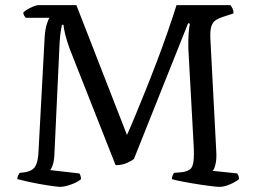

<svg xmlns="http://www.w3.org/2000/svg" viewBox="-20 -724 993 744"><path d="M213 0Q206 0 183.5 -3Q161 -6 133.5 -11Q106 -16 82 -21.5Q58 -27 47 -30Q47 -38 50.5 -44.5Q54 -51 56 -54L80 -57Q98 -61 108.5 -69.5Q119 -78 124 -97.5Q129 -117 130 -152L153 -579Q155 -611 161.5 -631Q168 -651 172 -655H80Q77 -659 74 -663Q71 -667 70 -675Q75 -681 86 -687.5Q97 -694 109.5 -699Q122 -704 127 -704H276L472 -201Q484 -227 502 -270.5Q520 -314 542 -368.5Q564 -423 586.5 -482Q609 -541 629 -598.5Q649 -656 664 -704H873Q877 -699 881 -691Q885 -683 885 -672L845 -659Q829 -654 817 -646.5Q805 -639 799.5 -623.5Q794 -608 795 -578L818 -138Q820 -108 815 -87.5Q810 -67 804 -62L899 -52Q902 -48 904 -43Q906 -38 906 -30Q893 -19 871 -9.5Q849 0 831 0Q823 0 804.5 -2Q786 -4 763 -7.5Q740 -11 716.5 -15Q693 -19 674 -23Q655 -27 646 -30Q646 -37 649 -44Q652 -51 654 -54L687 -57Q705 -60 715.5 -67Q726 -74 729.5 -97Q733 -120 730 -169L710 -533Q709 -569 711 -595.5Q713 -622 716 -632L709 -634L499 -108Q492 -102 473 -93Q454 -84 428 -84L250 -535Q239 -565 233 -589.5Q227 -614 226 -628H220Q219 -622 216 -606Q213 -590 211 -559L191 -130Q190 -100 184 -83.5Q178 -67 174 -65L287 -52Q289 -51 291.5 -44Q294 -37 294 -30Q284 -21 269 -14.5Q254 -8 239.5 -4Q225 0 213 0Z"/></svg>

Font: Texturina Medium 12pt Light
Style: Regular
Weight: 300
Version: Version 1.002